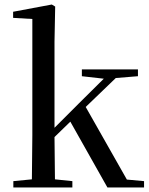

<svg xmlns="http://www.w3.org/2000/svg" viewBox="-20 -829 660 849"><path d="M342 -492 439 -481 327 -370 221 -264V-644L224 -800L209 -809L38 -777V-750L123 -745V-230L121 -36L39 -28V0H300V-28L223 -36L221 -223L291 -291L455 0H617V-28L541 -35L359 -356L492 -484L590 -492V-522H342Z"/></svg>

Font: Source Han Serif CN Medium
Style: Regular
Weight: 500
Designer: Ryoko NISHIZUKA 西塚涼子 (kana & ideographs); Frank Grießhammer (Latin, Greek & Cyrillic); Wenlong ZHANG 张文龙 (bopomofo); San
Foundry: Adobe
Version: Version 2.002;hotconv 1.1.0;makeotfexe 2.6.0